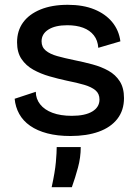

<svg xmlns="http://www.w3.org/2000/svg" viewBox="-20 -553 575 799"><path d="M273 13Q219 13 177 2Q135 -9 105.5 -29.5Q76 -50 60 -79Q44 -108 41 -142L129 -171Q129 -142 147 -119Q165 -96 198.5 -83.5Q232 -71 279 -71Q334 -71 364 -89Q394 -107 394 -139Q394 -163 377.5 -177Q361 -191 330.5 -200Q300 -209 259 -217Q222 -225 185.5 -235.5Q149 -246 118.5 -263Q88 -280 69.5 -307.5Q51 -335 51 -377Q51 -425 76 -459.5Q101 -494 148.5 -513.5Q196 -533 262 -533Q326 -533 372.5 -514Q419 -495 447 -461Q475 -427 481 -381L389 -354Q387 -385 370.5 -406Q354 -427 326 -437.5Q298 -448 260 -448Q210 -448 181.5 -430Q153 -412 153 -381Q153 -357 170.5 -342.5Q188 -328 218.5 -319.5Q249 -311 288 -303Q328 -295 365 -285Q402 -275 431.5 -258.5Q461 -242 478.5 -214.5Q496 -187 496 -145Q496 -94 468.5 -58.5Q441 -23 391 -5Q341 13 273 13ZM195 226Q209 162 212.5 121.5Q216 81 216 59H316Q316 102 304.5 144.5Q293 187 279 226Z"/></svg>

Font: Bricolage Grotesque 96pt ExtraBold Medium
Style: Regular
Weight: 500
Version: Version 1.001;gftools[0.9.33.dev8+g029e19f]